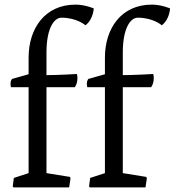

<svg xmlns="http://www.w3.org/2000/svg" viewBox="-20 -819 763 839"><path d="M35.6 -4.4 39.1 0H282.2L288.1 -39.1L286.1 -45.9L183.1 -62.5V-438H307.1C315.9 -450.7 318.4 -465.3 318.4 -478.5C318.4 -488.3 315.9 -495.6 315.9 -495.6C315.9 -495.6 232.4 -490.7 183.1 -490.7V-588.9C183.1 -696.8 216.8 -741.7 248.5 -741.7C316.4 -741.7 353.5 -708.5 353.5 -708.5C388.2 -734.9 389.6 -782.2 389.6 -782.2C389.6 -782.2 352.1 -798.8 310.1 -798.8C176.3 -798.8 105 -694.8 105 -566.9V-494.6L32.7 -474.1C32.7 -474.1 25.9 -466.8 25.9 -453.1C25.9 -448.7 26.9 -444.3 27.8 -438H105V-62.5L40.5 -41.5ZM369.1 -4.4 372.6 0H615.7L621.6 -39.1L619.6 -45.9L516.6 -62.5V-438H640.6C649.4 -450.7 651.9 -465.3 651.9 -478.5C651.9 -488.3 649.4 -495.6 649.4 -495.6C649.4 -495.6 565.9 -490.7 516.6 -490.7V-588.9C516.6 -696.8 550.3 -741.7 582 -741.7C649.9 -741.7 687 -708.5 687 -708.5C721.7 -734.9 723.1 -782.2 723.1 -782.2C723.1 -782.2 685.5 -798.8 643.6 -798.8C509.8 -798.8 438.5 -694.8 438.5 -566.9V-494.6L366.2 -474.1C366.2 -474.1 359.4 -466.8 359.4 -453.1C359.4 -448.7 360.4 -444.3 361.3 -438H438.5V-62.5L374 -41.5Z"/></svg>

Font: Trykker
Style: Regular
Weight: 400
Designer: Magnus Gaarde
Foundry: Magnus Gaarde
Version: Version 1.001